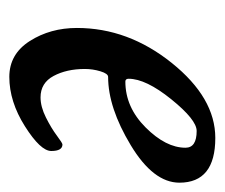

<svg xmlns="http://www.w3.org/2000/svg" viewBox="-55 -415 482 412"><g transform="rotate(90 186.0 -209.0)"><path d="M149 -244Q149 -237 155 -237Q210 -237 253.5 -280.5Q297 -324 297 -366Q297 -390 261 -390Q237 -390 193 -335.5Q149 -281 149 -244ZM276 -430Q372 -430 372 -353Q372 -297 291.5 -248.5Q211 -200 145 -200Q138 -200 133 -183.5Q128 -167 128 -150Q128 -111 143 -83Q158 -55 189 -55Q209 -55 232 -66.5Q255 -78 271 -90Q287 -102 290 -102Q304 -102 304 -78Q304 -55 251 -21.5Q198 12 145 12Q96 12 68 -32Q40 -76 40 -133Q40 -243 115 -336.5Q190 -430 276 -430Z"/></g></svg>

Font: EB Garamond 08
Style: Italic
Weight: 400
Italic angle: -14°
Version: Version 0.016